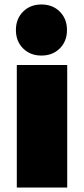

<svg xmlns="http://www.w3.org/2000/svg" viewBox="-20 -837 375 857"><path d="M279 -703Q279 -653 247 -621Q215 -589 165 -589Q115 -589 83 -621Q51 -653 51 -703Q51 -753 83 -785Q115 -817 165 -817Q215 -817 247 -785Q279 -753 279 -703ZM55 -547H280V0H55Z"/></svg>

Font: TypoPRO Montserrat Alternates
Style: Regular
Weight: 900
Designer: Julieta Ulanovsky
Foundry: Julieta Ulanovsky
Version: Version 6.001